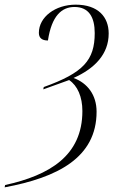

<svg xmlns="http://www.w3.org/2000/svg" viewBox="-102 -565 524 825"><path d="M-80 230 -82 240C144 198 313 113 313 -85C313 -157 274 -208 214 -230C306 -271 365 -333 365 -421C365 -492 320 -545 223 -545C136 -545 65 -492 65 -424C65 -403 77 -391 104 -391C120 -498 164 -535 218 -535C280 -535 305 -491 305 -423C305 -306 256 -252 86 -191L84 -181L195 -221C231 -197 252 -149 252 -88C252 104 111 188 -80 230Z"/></svg>

Font: Noto Serif Display Condensed Light
Style: Italic
Weight: 300
Width: 3
Italic angle: -12°
Designer: Monotype Design Team
Foundry: Monotype Imaging Inc.
Version: Version 2.009